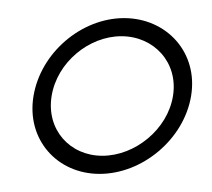

<svg xmlns="http://www.w3.org/2000/svg" viewBox="-20 -142 234 212"><path d="M17 -36C9 12 43 50 90 50C137 50 183 12 191 -36C199 -84 164 -122 117 -122C70 -122 25 -84 17 -36ZM37 -36C43 -73 78 -102 114 -102C150 -102 177 -73 171 -36C165 1 129 30 93 30C57 30 31 1 37 -36Z"/></svg>

Font: Charger Pro
Style: OlObl
Weight: 900
Designer: Jasper
Foundry: Cannot Into Space Fonts
Version: Version 1.09